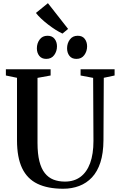

<svg xmlns="http://www.w3.org/2000/svg" viewBox="-20 -1179 752 1208"><path d="M377.5 8.5Q280 8.5 215.5 -22.8Q151 -54 119 -121.2Q87 -188.5 87 -296V-689.5L17 -704V-743H298.5V-704L216 -689V-280Q216 -211.5 227.8 -164.8Q239.5 -118 262 -89.8Q284.5 -61.5 316.2 -49Q348 -36.5 388.5 -36.5Q446 -36.5 486 -66Q526 -95.5 547 -152.5Q568 -209.5 568 -292.5L566 -689L487 -704V-743H701V-704L633 -689.5L631 -297Q630.5 -215.5 611.8 -157.5Q593 -99.5 558.8 -63Q524.5 -26.5 478.2 -9Q432 8.5 377.5 8.5ZM270.5 -808.5Q242 -808.5 227 -827.8Q212 -847 212 -875Q212 -906.5 229.5 -930.2Q247 -954 278.5 -954H279.5Q308.5 -954 323.5 -934.5Q338.5 -915 338.5 -887.5Q338.5 -856.5 321 -832.5Q303.5 -808.5 271.5 -808.5ZM460.5 -808.5Q431.5 -808.5 416.8 -827.8Q402 -847 402 -875Q402 -906.5 419.5 -930.2Q437 -954 468.5 -954H469.5Q498.5 -954 513.2 -934.5Q528 -915 528 -887.5Q528 -856.5 510.5 -832.5Q493 -808.5 461.5 -808.5ZM372.5 -968Q352 -977.5 328.8 -992.2Q305.5 -1007 282.5 -1024.8Q259.5 -1042.5 239.5 -1061.2Q219.5 -1080 206 -1097.5L281.5 -1159L408.5 -997L373.5 -968Z"/></svg>

Font: Merriweather 72pt SemiBold
Style: Regular
Weight: 600
Version: Version 2.100